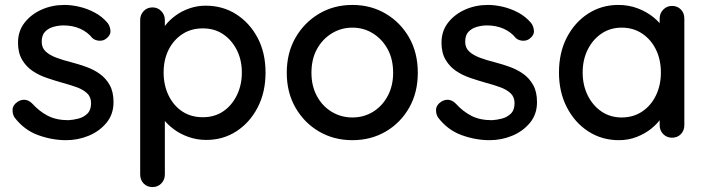

<svg xmlns="http://www.w3.org/2000/svg" viewBox="-20 -558 2863 778"><path d="M39 -82Q30 -96 31 -114.5Q32 -133 52 -146Q66 -155 81.5 -153.5Q97 -152 111 -138Q139 -107 173.5 -89Q208 -71 257 -71Q277 -72 298 -77.5Q319 -83 334 -97.5Q349 -112 349 -140Q349 -165 333 -180Q317 -195 291 -204.5Q265 -214 235 -222Q203 -231 170.5 -242Q138 -253 112 -270.5Q86 -288 69.5 -316Q53 -344 53 -385Q53 -432 79.5 -466Q106 -500 148.5 -519Q191 -538 241 -538Q270 -538 302 -530.5Q334 -523 364 -507Q394 -491 416 -465Q426 -452 427.5 -434Q429 -416 411 -402Q399 -392 382 -393Q365 -394 354 -404Q335 -428 305 -441.5Q275 -455 237 -455Q218 -455 197.5 -449.5Q177 -444 163 -430Q149 -416 149 -389Q149 -364 165.5 -349Q182 -334 209 -324Q236 -314 268 -306Q299 -298 329.5 -287Q360 -276 384.5 -258.5Q409 -241 424.5 -213.5Q440 -186 440 -144Q440 -95 411.5 -60.5Q383 -26 339.5 -8Q296 10 248 10Q191 10 134.5 -10.5Q78 -31 39 -82Z M813 -535Q883 -535 937.5 -500Q992 -465 1024 -404.5Q1056 -344 1056 -264Q1056 -184 1024 -122.5Q992 -61 938 -26Q884 9 816 9Q778 9 744 -3Q710 -15 684 -34.5Q658 -54 641.5 -76Q625 -98 621 -117L648 -130V149Q648 171 633.5 185.5Q619 200 598 200Q576 200 562 185.5Q548 171 548 149V-477Q548 -498 562 -513Q576 -528 598 -528Q619 -528 633.5 -513Q648 -498 648 -477V-408L632 -417Q635 -436 651 -456.5Q667 -477 691.5 -495Q716 -513 747.5 -524Q779 -535 813 -535ZM802 -443Q754 -443 718.5 -419.5Q683 -396 663 -356Q643 -316 643 -264Q643 -213 663 -171.5Q683 -130 718.5 -106.5Q754 -83 802 -83Q849 -83 884 -106.5Q919 -130 939.5 -171.5Q960 -213 960 -264Q960 -315 939.5 -355.5Q919 -396 884 -419.5Q849 -443 802 -443Z M1673 -263Q1673 -183 1638 -121.5Q1603 -60 1543 -25Q1483 10 1408 10Q1333 10 1273 -25Q1213 -60 1177.5 -121.5Q1142 -183 1142 -263Q1142 -344 1177.5 -405.5Q1213 -467 1273 -502.5Q1333 -538 1408 -538Q1483 -538 1543 -502.5Q1603 -467 1638 -405.5Q1673 -344 1673 -263ZM1573 -263Q1573 -318 1551 -358.5Q1529 -399 1491.5 -422.5Q1454 -446 1408 -446Q1362 -446 1324 -422.5Q1286 -399 1264 -358.5Q1242 -318 1242 -263Q1242 -210 1264 -169Q1286 -128 1324 -105Q1362 -82 1408 -82Q1454 -82 1491.5 -105Q1529 -128 1551 -169Q1573 -210 1573 -263Z M1755 -82Q1746 -96 1747 -114.5Q1748 -133 1768 -146Q1782 -155 1797.5 -153.5Q1813 -152 1827 -138Q1855 -107 1889.5 -89Q1924 -71 1973 -71Q1993 -72 2014 -77.5Q2035 -83 2050 -97.5Q2065 -112 2065 -140Q2065 -165 2049 -180Q2033 -195 2007 -204.5Q1981 -214 1951 -222Q1919 -231 1886.5 -242Q1854 -253 1828 -270.5Q1802 -288 1785.5 -316Q1769 -344 1769 -385Q1769 -432 1795.5 -466Q1822 -500 1864.5 -519Q1907 -538 1957 -538Q1986 -538 2018 -530.5Q2050 -523 2080 -507Q2110 -491 2132 -465Q2142 -452 2143.5 -434Q2145 -416 2127 -402Q2115 -392 2098 -393Q2081 -394 2070 -404Q2051 -428 2021 -441.5Q1991 -455 1953 -455Q1934 -455 1913.5 -449.5Q1893 -444 1879 -430Q1865 -416 1865 -389Q1865 -364 1881.5 -349Q1898 -334 1925 -324Q1952 -314 1984 -306Q2015 -298 2045.5 -287Q2076 -276 2100.5 -258.5Q2125 -241 2140.5 -213.5Q2156 -186 2156 -144Q2156 -95 2127.5 -60.5Q2099 -26 2055.5 -8Q2012 10 1964 10Q1907 10 1850.5 -10.5Q1794 -31 1755 -82Z M2703 -534Q2725 -534 2739 -519.5Q2753 -505 2753 -483V-51Q2753 -29 2739 -14.5Q2725 0 2703 0Q2682 0 2667.5 -14.5Q2653 -29 2653 -51V-123L2674 -120Q2674 -102 2659.5 -80Q2645 -58 2620 -37.5Q2595 -17 2561 -3.5Q2527 10 2488 10Q2419 10 2364 -25.5Q2309 -61 2277 -123Q2245 -185 2245 -264Q2245 -345 2277 -406.5Q2309 -468 2363.5 -503Q2418 -538 2485 -538Q2528 -538 2564.5 -524Q2601 -510 2628 -488Q2655 -466 2669.5 -441.5Q2684 -417 2684 -395L2653 -392V-483Q2653 -504 2667.5 -519Q2682 -534 2703 -534ZM2499 -82Q2546 -82 2582 -106Q2618 -130 2638 -171.5Q2658 -213 2658 -264Q2658 -316 2638 -357Q2618 -398 2582 -422Q2546 -446 2499 -446Q2453 -446 2417.5 -422Q2382 -398 2361.5 -357Q2341 -316 2341 -264Q2341 -213 2361.5 -171.5Q2382 -130 2417.5 -106Q2453 -82 2499 -82Z"/></svg>

Font: Quicksand SemiBold
Style: Regular
Weight: 600
Designer: Andrew Paglinawan
Foundry: Andrew Paglinawan
Version: Version 3.006